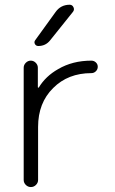

<svg xmlns="http://www.w3.org/2000/svg" viewBox="-20 -796 477 795"><path d="M268.6 -776.4Q279.3 -776.4 284.2 -766.1Q289.1 -755.9 282.2 -747.1L187.5 -628.9Q168.9 -605.5 138.7 -605.5Q128.9 -605.5 124.5 -613.8Q120.1 -622.1 126 -629.9L210 -746.1Q231.4 -776.4 268.6 -776.4ZM136.7 -435.5Q136.7 -433.6 138.2 -433.1Q139.6 -432.6 140.6 -433.6Q168.9 -480.5 220.7 -509.8Q280.3 -544.9 358.4 -544.9Q369.1 -544.9 377 -537.6Q384.8 -530.3 384.8 -519.5Q384.8 -508.8 377 -501Q369.1 -493.2 358.4 -493.2Q261.7 -493.2 200.2 -431.6Q137.7 -370.1 137.7 -270.5V-50.8Q137.7 -39.1 128.9 -30.3Q120.1 -21.5 107.9 -21.5Q95.7 -21.5 86.9 -30.3Q78.1 -39.1 78.1 -50.8V-515.6Q78.1 -527.3 86.9 -536.1Q95.7 -544.9 107.4 -544.9Q119.1 -544.9 127.9 -536.1Q136.7 -527.3 136.7 -515.6Z"/></svg>

Font: irohamaru Light
Style: Regular
Weight: 200
Designer: [Source Han Sans]
Ryoko NISHIZUKA  (kana & ideographs); Paul D. Hunt (Latin, Greek & Cyrillic); Wenlong ZHANG  (bopomofo
Version: Version 1.01